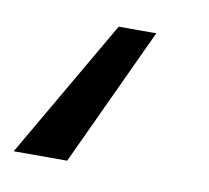

<svg xmlns="http://www.w3.org/2000/svg" viewBox="-44 -176 388 357"><g transform="rotate(10 150.5 2.0)"><path d="M154 -129H225L103 133H2Z"/></g></svg>

Font: Fira Sans Variable
Style: Italic
Weight: 397
Italic angle: -8°
Designer: Carrois Corporate & Edenspiekermann AG
Foundry: Carrois Corporate GbR & Edenspiekermann AG
Version: Version 4.202